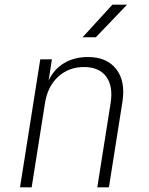

<svg xmlns="http://www.w3.org/2000/svg" viewBox="-20 -805 640 825"><path d="M66 0 153 -550H203L189 -459Q211 -507 255 -533.5Q299 -560 358 -560Q439 -560 479.5 -508Q520 -456 506 -367L448 0H398L455 -360Q467 -434 436.5 -475.5Q406 -517 341 -517Q275 -517 229.5 -475Q184 -433 173 -360L116 0ZM335 -645 463 -785H526L392 -645Z"/></svg>

Font: JetBrains Mono Thin
Style: Italic
Weight: 100
Italic angle: -9°
Monospace: yes
Designer: Philipp Nurullin, Konstantin Bulenkov
Foundry: JetBrains
Version: Version 2.305; ttfautohint (v1.8.4.7-5d5b)